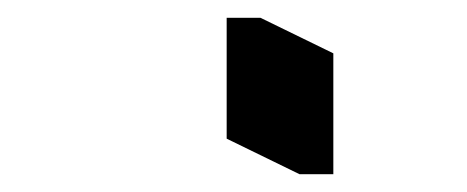

<svg xmlns="http://www.w3.org/2000/svg" viewBox="-20 -826 525 216"><path d="M355 -630H317L235 -670V-806H273L355 -766Z"/></svg>

Font: Inknut Antiqua
Style: Regular
Weight: 400
Designer: Claus Eggers Sørensen
Foundry: Claus Eggers Sørensen
Version: Version 1.003; ttfautohint (v1.8.2) -l 8 -r 50 -G 200 -x 14 